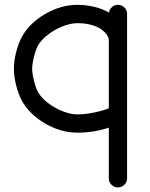

<svg xmlns="http://www.w3.org/2000/svg" viewBox="-20 -559 632 809"><path d="M139.9 -171.4Q153.8 -146.7 182.9 -124.6Q211.9 -102.5 245.4 -89.7Q278.8 -76.9 306.6 -76.9Q336.7 -76.9 375.5 -84.7Q414.3 -92.5 438.5 -102.8V-388.9Q438.5 -400.4 429.9 -412.8Q421.4 -425.3 405.6 -436.3Q389.9 -447.3 363.9 -454.3Q337.9 -461.4 306.6 -461.4Q278.8 -461.4 245.4 -448.6Q211.9 -435.8 182.9 -413.7Q153.8 -391.6 139.9 -366.9Q130.9 -350.6 123.2 -319.6Q115.5 -288.6 115.5 -269.3Q115.5 -249.8 123.2 -218.8Q130.9 -187.7 139.9 -171.4ZM515.4 192.4Q515.4 208 504 219.4Q492.7 230.7 476.8 230.7Q460.9 230.7 449.7 219.4Q438.5 208 438.5 192.4V-21.2Q376 0 306.6 0Q235.8 0 169.2 -39.2Q102.5 -78.4 71.5 -136.2Q56.9 -163.8 47.7 -200.7Q38.6 -237.5 38.6 -269.3Q38.6 -301 47.7 -337.9Q56.9 -374.8 71.5 -402.3Q102.5 -460.2 169.2 -499.4Q235.8 -538.6 306.6 -538.6Q343.5 -538.6 378.3 -530Q413.1 -521.5 439 -506.1Q441.7 -520.5 452.1 -529.5Q462.6 -538.6 476.8 -538.6Q492.7 -538.6 504 -527.6Q515.4 -516.6 515.4 -501.2V-74.7V-71.8Z"/></svg>

Font: Tecnico
Style: Grueso
Weight: 700
Version: Version 1.3